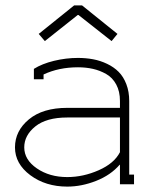

<svg xmlns="http://www.w3.org/2000/svg" viewBox="-20 -690 575 719"><path d="M429.2 -120.1V-250H231.9Q153.8 -250 112.3 -216.6Q70.8 -183.1 70.8 -138.2Q70.8 -91.8 118.2 -59.3Q165.5 -26.9 231.9 -26.9Q291.5 -26.9 349.6 -52.5Q407.7 -78.1 429.2 -120.1ZM428.2 -73.2Q394.5 -34.2 340.1 -12.7Q285.6 8.8 231.9 8.8Q150.9 8.8 93.5 -33.9Q36.1 -76.7 36.1 -138.2Q36.1 -199.7 88.1 -242.9Q140.1 -286.1 231.9 -286.1H429.2V-312Q429.2 -347.7 415.3 -373.5Q401.4 -399.4 377.7 -412.8Q354 -426.3 327.9 -432.1Q301.8 -438 272 -438Q200.2 -438 143.1 -411.1V-393.1H106.9V-432.1Q137.2 -451.2 182.1 -462.2Q227.1 -473.1 272 -473.1Q301.8 -473.1 328.9 -468Q356 -462.9 381.1 -450.9Q406.2 -439 424.3 -420.9Q442.4 -402.8 453.1 -374.8Q463.9 -346.7 463.9 -312V-36.1H481.9V0H429.2V-73.2ZM273.9 -633.8H271L147.9 -536.1L125 -563L257.8 -669.9H287.1L419.9 -563L397.9 -536.1Z"/></svg>

Font: Rawengulk
Style: Regular
Weight: 400
Version: Version 0.92